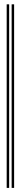

<svg xmlns="http://www.w3.org/2000/svg" viewBox="-20 -832 99 910"><path d="M11.7 58.6V-811.5H23.4V58.6ZM35.2 58.6V-811.5H46.9V58.6Z"/></svg>

Font: Libre Barcode EAN13 Text
Style: Regular
Weight: 400
Version: Version 1.008; ttfautohint (v1.8.3)